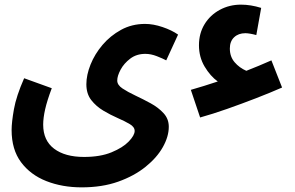

<svg xmlns="http://www.w3.org/2000/svg" viewBox="-20 -577 1272 827"><path d="M842 -71 802 -190Q858 -206 918 -226Q886 -249 861.5 -290Q837 -331 837 -382Q837 -433 861 -472.5Q885 -512 926.5 -534.5Q968 -557 1018 -557Q1060 -557 1105 -543L1084 -426Q1069 -430 1057 -432Q1045 -434 1037 -434Q1007 -434 988.5 -416.5Q970 -399 970 -368Q970 -333 990.5 -309Q1011 -285 1041 -272Q1095 -293 1149 -317L1195 -200Q1145 -178 1083 -154Q1021 -130 958.5 -108Q896 -86 842 -71ZM30 -17Q30 -50 40 -106.5Q50 -163 84 -240L203 -197Q183 -144 174.5 -106.5Q166 -69 166 -40Q166 28 213 63.5Q260 99 342 99Q412 99 460.5 79Q509 59 534.5 32.5Q560 6 560 -13Q560 -30 539 -42.5Q518 -55 487 -68.5Q456 -82 425 -100.5Q394 -119 373 -146Q352 -173 352 -214Q352 -254 370 -299Q388 -344 421.5 -383.5Q455 -423 501.5 -448.5Q548 -474 605 -474Q640 -474 680 -460.5Q720 -447 747 -428L696 -317Q681 -325 655.5 -335Q630 -345 606 -345Q568 -345 541 -324.5Q514 -304 499.5 -277Q485 -250 485 -230Q485 -211 507.5 -196Q530 -181 563 -165.5Q596 -150 629 -132Q662 -114 684.5 -89.5Q707 -65 707 -31Q707 11 681.5 56.5Q656 102 607 141.5Q558 181 489 205.5Q420 230 332 230Q248 230 179.5 203Q111 176 70.5 121.5Q30 67 30 -17Z"/></svg>

Font: Noto Sans Arabic Cond
Style: Bold
Weight: 700
Width: 3
Designer: Monotype Design Team, Nadine Chahine, Nizar Qandah and Khaled Hosny
Foundry: Monotype Imaging Inc.
Version: Version 2.012; ttfautohint (v1.8.4.7-5d5b)